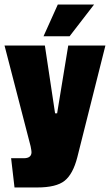

<svg xmlns="http://www.w3.org/2000/svg" viewBox="-20 -680 485 847"><path d="M445 -479 321 14Q302 88 265 117.5Q228 147 144 147H44L29 18H85Q119 18 119 -9Q119 -15 115 -35L0 -479H178L223 -180H232L281 -479ZM395 -660 287 -520H172L235 -660Z"/></svg>

Font: Passion One
Style: Regular
Weight: 400
Designer: Alejandro Lo Celso
Foundry: Fontstage
Version: Version 1.001